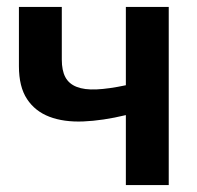

<svg xmlns="http://www.w3.org/2000/svg" viewBox="-20 -533 567 553"><path d="M466 0H342.5V-201.5Q276 -185.5 219.8 -183.2Q163.5 -181 122.2 -196.8Q81 -212.5 57.8 -247.8Q34.5 -283 34.5 -342.5V-513H158V-361.5Q158 -330 168.2 -310.8Q178.5 -291.5 200.8 -282.8Q223 -274 258 -275.5Q293 -277 342.5 -287.5V-513H466Z"/></svg>

Font: Lato
Style: Bold
Weight: 700
Designer: Lukasz Dziedzic
Foundry: tyPoland Lukasz Dziedzic
Version: Version 2.007; 2014-02-27